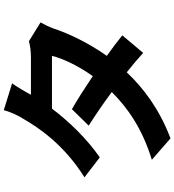

<svg xmlns="http://www.w3.org/2000/svg" viewBox="28 -906 943 1040"><g transform="rotate(-90 500.0 -385.5)"><path d="M569 -792 424 -837C415 -803 394 -757 378 -733C328 -646 235 -509 60 -400L168 -317C269 -387 362 -483 432 -576H718C703 -514 660 -427 608 -355C545 -397 482 -438 429 -468L340 -377C391 -345 457 -300 522 -252C439 -169 328 -88 155 -35L271 66C427 7 541 -78 629 -171C670 -138 707 -107 734 -82L829 -195C800 -219 761 -248 718 -279C789 -379 839 -486 866 -567C875 -592 888 -619 899 -638L797 -701C775 -694 741 -690 710 -690H507C519 -712 544 -757 569 -792Z"/></g></svg>

Font: Noto Sans Mono CJK SC
Style: Bold
Weight: 700
Designer: Ryoko NISHIZUKA 西塚涼子 (kana, bopomofo & ideographs); Paul D. Hunt (Latin, Greek & Cyrillic); Sandoll Communications 산돌커뮤니
Foundry: Adobe
Version: Version 2.004;hotconv 1.0.118;makeotfexe 2.5.65603